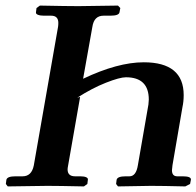

<svg xmlns="http://www.w3.org/2000/svg" viewBox="-20 -667 704 688"><path d="M267.1 -319.8 224.1 -74.2Q222.2 -64.5 222.2 -60.1Q222.2 -35.2 249 -35.2H268.1Q281.2 -35.2 288.6 -32Q295.9 -28.8 294.9 -22.9L293 -7.8L280.8 1Q189 -1 149.9 -1L7.8 1L1 -7.8L2.9 -22.9Q5.9 -35.2 35.2 -35.2H61Q93.3 -35.2 101.1 -74.2L188 -570.8Q189 -576.7 189 -585Q189 -610.8 163.1 -610.8H137.2Q124 -610.8 116 -614Q107.9 -617.2 108.9 -623L110.8 -638.2L123 -647Q222.2 -645 261.2 -645L402.8 -647L411.1 -638.2L408.2 -623Q406.2 -610.8 376 -610.8H351.1Q316.9 -610.8 311 -570.8L277.8 -384.8Q401.9 -443.8 495.1 -443.8Q638.2 -443.8 638.2 -326.2Q638.2 -303.2 633.8 -283.2L598.1 -75.2Q596.2 -61 596.2 -57.1Q596.2 -35.2 615.2 -35.2H634.8Q665.5 -35.2 664.1 -22.9L661.1 -7.8L644 1Q563 -1 521 -1Q521 -1 402.8 1L396 -7.8L397.9 -22.9Q400.9 -35.2 430.2 -35.2H443.8Q467.8 -35.2 474.1 -75.2L508.8 -274.9Q512.7 -292 513.2 -310.1Q513.2 -390.1 431.2 -390.1Q409.2 -390.1 359.6 -370.6Q310.1 -351.1 256.8 -316.9Z"/></svg>

Font: Linux Libertine
Style: Semibold Italic
Weight: 600
Italic angle: -11.5°
Designer: Philipp H. Poll
Foundry: Philipp H. Poll
Version: Version 5.1.2 ; ttfautohint (v0.9)